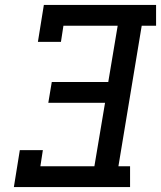

<svg xmlns="http://www.w3.org/2000/svg" viewBox="-20 -755 650 775"><path d="M36 0 60 -149H153L143 -84H361L404 -340H175L189 -424H417L455 -651H236L226 -586H133L157 -735H610V-651H552L458 -84H505V0Z"/></svg>

Font: Iosevka Etoile Medium Oblique
Style: Regular
Weight: 500
Italic angle: -9°
Designer: Belleve Invis
Foundry: Belleve Invis
Version: Version 15.5.2; ttfautohint (v1.8.4)